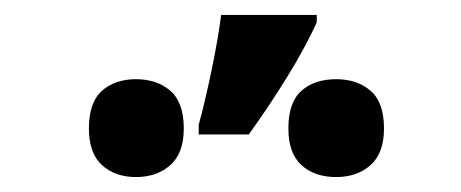

<svg xmlns="http://www.w3.org/2000/svg" viewBox="-20 -858 617 257"><path d="M404 -838V-828Q389 -795 365 -756Q341 -717 313 -678H246V-691Q254 -720 263 -763Q272 -806 276 -838ZM162 -752Q190 -752 208 -736.5Q226 -721 226 -686Q226 -653 208 -637Q190 -621 162 -621Q134 -621 116.5 -637Q99 -653 99 -686Q99 -721 116.5 -736.5Q134 -752 162 -752ZM430 -752Q458 -752 476 -736.5Q494 -721 494 -686Q494 -653 476 -637Q458 -621 430 -621Q401 -621 383.5 -637Q366 -653 366 -686Q366 -721 383.5 -736.5Q401 -752 430 -752Z"/></svg>

Font: Noto Sans IKEA
Style: Bold
Weight: 600
Designer: Monotype Design Team
Foundry: Monotype Imaging Inc.
Version: Version 2.001